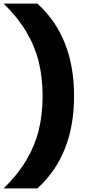

<svg xmlns="http://www.w3.org/2000/svg" viewBox="-74 -828 492 1068"><path d="M163 -294Q163 -397 141.5 -484Q120 -571 72.5 -651Q25 -731 -53.5 -808H134Q338 -623 338 -294Q338 35 134 220H-53.5Q25 143 72.5 63Q120 -17 141.5 -104Q163 -191 163 -294Z"/></svg>

Font: Encode Sans Expanded
Style: Bold
Weight: 700
Width: 7
Designer: Multiple Designers
Foundry: Impallari Type
Version: Version 2.000